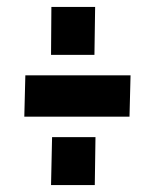

<svg xmlns="http://www.w3.org/2000/svg" viewBox="-20 -723 446 553"><path d="M356 -506 353 -387H50L53 -506ZM130 -328H255L253 -190H127ZM128 -703H254L252 -565H127Z"/></svg>

Font: Covid19
Style: Regular
Weight: 400
Designer: Peter Wiegel
Foundry: (c) CAT - Ing. Peter Wiegel.  for Rudolf Maass + Partner GmbH
Version: Version 001.000